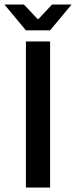

<svg xmlns="http://www.w3.org/2000/svg" viewBox="-33 -840 341 860"><path d="M83 0V-654.3H191.4V0ZM-13.2 -819.8H74.2L135.3 -754.9H139.2L200.2 -819.8H287.6L191.4 -704.1H83Z"/></svg>

Font: Varta
Style: Bold
Weight: 700
Designer: Joana Correia, Viktoriya Grabowska, Eben Sorkin
Foundry: Sorkin Type
Version: Version 1.002; ttfautohint (v1.3) -l 8 -r 24 -G 200 -x 12 -H